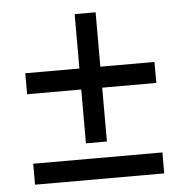

<svg xmlns="http://www.w3.org/2000/svg" viewBox="-46 -624 643 668"><g transform="rotate(-5 275.5 -289.5)"><path d="M238.8 -315.9H49.8V-389.2H238.8V-579.1H312V-389.2H501V-315.9H312V-127.9H238.8ZM49.8 0V-73.2H501V0Z"/></g></svg>

Font: Genotype
Style: Regular
Weight: 400
Foundry: Ascender Corporation
Version: Version 1.00